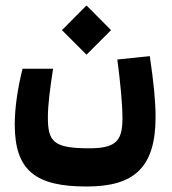

<svg xmlns="http://www.w3.org/2000/svg" viewBox="-20 -492 626 699"><path d="M295.4 187C465.8 187 546.4 120.6 546.4 -66.4C546.4 -120.1 540 -189 525.4 -287.6L407.2 -275.4C418.5 -187.5 425.8 -113.3 425.8 -61.5C425.8 17.6 405.3 47.9 305.7 47.9C174.8 47.9 154.3 24.4 154.3 -65.4C154.3 -110.4 162.6 -173.8 173.3 -241.7H62C44.9 -172.4 33.7 -102.1 33.7 -38.6C33.7 130.9 111.8 187 295.4 187ZM294.9 -293 384.3 -382.3 294.9 -472.2 205.6 -382.3Z"/></svg>

Font: Cascadia Code
Style: Bold
Weight: 700
Monospace: yes
Designer: Aaron Bell
Foundry: Saja Typeworks
Version: Version 2404.023